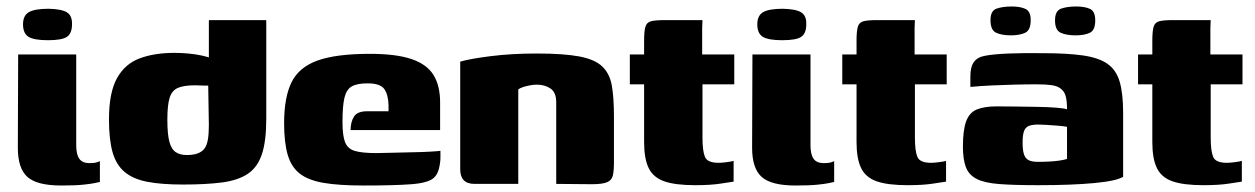

<svg xmlns="http://www.w3.org/2000/svg" viewBox="-20 -567 3871 592"><path d="M169 5Q94 5 64.5 -21.5Q35 -48 35 -111L36 -399H215V-119Q215 -91 224.5 -77.5Q234 -64 256 -64Q271 -64 278.5 -66.5Q286 -69 288 -70V-6Q284 -5 272 -2.5Q260 0 236 2.5Q212 5 169 5ZM128 -443Q85 -443 68 -453.5Q51 -464 51 -492Q51 -519 69 -529.5Q87 -540 130 -540Q171 -539 187 -528.5Q203 -518 202 -492Q202 -464 186.5 -453.5Q171 -443 128 -443Z M316 -199Q316 -281 340.5 -325.5Q365 -370 410.5 -387Q456 -404 518 -404Q538 -404 560.5 -402Q583 -400 603.5 -395.5Q624 -391 640 -384.5Q656 -378 665 -371L624 -354V-505H801V-201Q801 -132 787.5 -91.5Q774 -51 744 -31Q714 -11 665 -4.5Q616 2 544 2Q478 2 434 -6.5Q390 -15 364 -37Q338 -59 327 -98Q316 -137 316 -199ZM556 -89Q576 -89 589.5 -94Q603 -99 610.5 -109Q618 -119 621 -137Q624 -155 624 -181L622 -303Q618 -303 611.5 -303Q605 -303 597.5 -303.5Q590 -304 582 -304Q547 -304 528.5 -296Q510 -288 503 -265.5Q496 -243 496 -198Q496 -152 502.5 -129Q509 -106 522.5 -97.5Q536 -89 556 -89Z M1100 5Q1026 5 978.5 -3Q931 -11 904.5 -31.5Q878 -52 867 -90Q856 -128 856 -187Q856 -267 879 -313.5Q902 -360 959.5 -380.5Q1017 -401 1120 -401Q1201 -401 1248.5 -385Q1296 -369 1316.5 -336Q1337 -303 1337 -251V-166H1061Q1061 -191 1071.5 -207.5Q1082 -224 1112 -224H1178V-243Q1177 -276 1164.5 -293Q1152 -310 1113 -310Q1081 -310 1064.5 -300.5Q1048 -291 1042 -265.5Q1036 -240 1036 -191Q1036 -149 1044 -128.5Q1052 -108 1074.5 -101.5Q1097 -95 1140 -95Q1157 -95 1187.5 -96Q1218 -97 1250.5 -97.5Q1283 -98 1308 -99.5Q1333 -101 1338 -102V-81Q1338 -66 1333.5 -47.5Q1329 -29 1318 -19Q1301 -3 1249 1Q1197 5 1100 5Z M1443 0Q1399 0 1399 -45V-377Q1430 -386 1494 -394Q1558 -402 1635 -402Q1718 -402 1766 -393Q1814 -384 1837 -362Q1860 -340 1866.5 -303Q1873 -266 1873 -209V-66Q1873 -40 1869.5 -25.5Q1866 -11 1851.5 -5Q1837 1 1805 1L1695 0V-252Q1695 -282 1677.5 -294Q1660 -306 1635 -306Q1626 -306 1615 -304Q1604 -302 1594 -299Q1584 -296 1578 -291V0Z M2124 4Q2062 4 2028 -8Q1994 -20 1980 -49Q1966 -78 1966 -129V-307H1922V-399H1966V-442Q1966 -471 1970 -484.5Q1974 -498 1987.5 -501.5Q2001 -505 2029 -505H2146Q2146 -500 2145.5 -494Q2145 -488 2145 -481V-399H2244V-307H2146V-142Q2146 -102 2153.5 -83.5Q2161 -65 2196 -65Q2205 -65 2220.5 -67Q2236 -69 2242 -71V-7Q2235 -6 2203 -1Q2171 4 2124 4Z M2433 5Q2358 5 2328.5 -21.5Q2299 -48 2299 -111L2300 -399H2479V-119Q2479 -91 2488.5 -77.5Q2498 -64 2520 -64Q2535 -64 2542.5 -66.5Q2550 -69 2552 -70V-6Q2548 -5 2536 -2.5Q2524 0 2500 2.5Q2476 5 2433 5ZM2392 -443Q2349 -443 2332 -453.5Q2315 -464 2315 -492Q2315 -519 2333 -529.5Q2351 -540 2394 -540Q2435 -539 2451 -528.5Q2467 -518 2466 -492Q2466 -464 2450.5 -453.5Q2435 -443 2392 -443Z M2779 4Q2717 4 2683 -8Q2649 -20 2635 -49Q2621 -78 2621 -129V-307H2577V-399H2621V-442Q2621 -471 2625 -484.5Q2629 -498 2642.5 -501.5Q2656 -505 2684 -505H2801Q2801 -500 2800.5 -494Q2800 -488 2800 -481V-399H2899V-307H2801V-142Q2801 -102 2808.5 -83.5Q2816 -65 2851 -65Q2860 -65 2875.5 -67Q2891 -69 2897 -71V-7Q2890 -6 2858 -1Q2826 4 2779 4Z M3181 4Q3107 4 3061 0.5Q3015 -3 2991 -15.5Q2967 -28 2958 -52Q2949 -76 2949 -115Q2949 -166 2959 -193Q2969 -220 2992 -229.5Q3015 -239 3053 -239Q3079 -239 3112.5 -238.5Q3146 -238 3178.5 -237.5Q3211 -237 3236.5 -235Q3262 -233 3270 -230Q3270 -255 3266 -270Q3262 -285 3251 -293.5Q3240 -302 3222 -304.5Q3204 -307 3176 -307Q3141 -307 3105.5 -306Q3070 -305 3036.5 -303.5Q3003 -302 2972 -299V-332Q2972 -361 2983 -376Q2994 -391 3017 -395Q3042 -400 3090.5 -402Q3139 -404 3197 -403Q3271 -403 3319.5 -396Q3368 -389 3395 -370Q3422 -351 3432.5 -314.5Q3443 -278 3443 -219V-22Q3423 -9 3353.5 -2.5Q3284 4 3181 4ZM3180 -68Q3200 -68 3217 -69Q3234 -70 3247.5 -72Q3261 -74 3270 -77V-176Q3260 -178 3241.5 -179.5Q3223 -181 3206 -182Q3189 -183 3181 -183Q3164 -183 3153 -179Q3142 -175 3137.5 -163Q3133 -151 3133 -127Q3133 -105 3137 -92Q3141 -79 3151 -73.5Q3161 -68 3180 -68ZM3296 -458Q3268 -458 3250.5 -466Q3233 -474 3233 -504Q3233 -534 3252 -540.5Q3271 -547 3298 -547Q3325 -547 3341 -539.5Q3357 -532 3357 -504Q3357 -474 3340.5 -466Q3324 -458 3296 -458ZM3097 -458Q3069 -458 3051.5 -466Q3034 -474 3034 -505Q3034 -534 3053 -540.5Q3072 -547 3099 -547Q3126 -547 3142 -539.5Q3158 -532 3158 -505Q3158 -474 3141 -466Q3124 -458 3097 -458Z M3691 4Q3629 4 3595 -8Q3561 -20 3547 -49Q3533 -78 3533 -129V-307H3489V-399H3533V-442Q3533 -471 3537 -484.5Q3541 -498 3554.5 -501.5Q3568 -505 3596 -505H3713Q3713 -500 3712.5 -494Q3712 -488 3712 -481V-399H3811V-307H3713V-142Q3713 -102 3720.5 -83.5Q3728 -65 3763 -65Q3772 -65 3787.5 -67Q3803 -69 3809 -71V-7Q3802 -6 3770 -1Q3738 4 3691 4Z"/></svg>

Font: Genos ExtraBold
Style: Regular
Weight: 800
Designer: Robert E. Leuschke
Foundry: Robert E. Leuschke
Version: Version 1.010